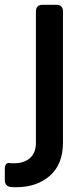

<svg xmlns="http://www.w3.org/2000/svg" viewBox="-84 -561 349 802"><path d="M-17 221Q-21 221 -27 221Q-33 221 -38 220Q-64 218 -64 190V147Q-64 118 -45 120Q-40 121 -35.5 121Q-31 121 -26 121Q16 121 41 99.5Q66 78 66 35V-513Q66 -541 94 -541H151Q179 -541 179 -513V35Q179 125 124.5 173Q70 221 -17 221Z"/></svg>

Font: Pitagon Sans Text SemiBold
Style: Regular
Weight: 600
Designer: Travis Tran
Foundry: Pitagon
Version: Version 1.001; ttfautohint (v1.8.4.7-5d5b);gftools[0.9.26]